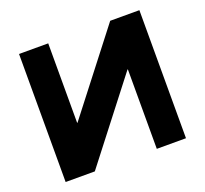

<svg xmlns="http://www.w3.org/2000/svg" viewBox="-121 -846 1055 988"><g transform="rotate(-20 406.5 -351.5)"><path d="M576.2 -436.1H574.1L236.8 -0.9H77V-702.1H236.8V-266.9H238.9L576.2 -702.1H736V-0.9H576.2Z"/></g></svg>

Font: Hussar
Style: BdSuprExt
Weight: 700
Foundry: Cannot Into Space Fonts
Version: Version 2.00